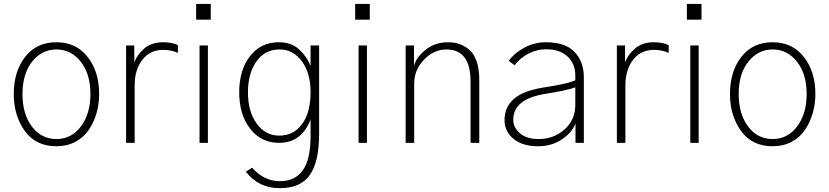

<svg xmlns="http://www.w3.org/2000/svg" viewBox="-20 -735 4266 988"><path d="M95.7 -251Q95.7 -148.4 144 -84Q192.4 -19.5 270.5 -19.5Q347.7 -19.5 396.5 -84.5Q445.3 -149.4 445.3 -251Q445.3 -354.5 395.5 -417.5Q345.7 -480.5 270.5 -480.5Q195.3 -480.5 145.5 -418Q95.7 -355.5 95.7 -251ZM50.8 -251Q50.8 -367.2 109.4 -442.4Q168 -517.6 270.5 -517.6Q371.1 -517.6 430.7 -442.4Q490.2 -367.2 490.2 -251Q490.2 -199.2 476.6 -152.3Q462.9 -105.5 437 -66.9Q411.1 -28.3 368.2 -5.4Q325.2 17.6 270.5 17.6Q164.1 17.6 107.4 -61.5Q50.8 -140.6 50.8 -251Z M628.9 0V-501H670.9V-414.1Q684.6 -452.1 721.7 -484.9Q758.8 -517.6 820.3 -517.6Q864.3 -517.6 895.5 -502.9V-462.9Q860.4 -478.5 820.3 -478.5Q752 -478.5 712.4 -427.2Q672.9 -376 672.9 -295.9V0Z M989.3 -633.8V-714.8H1064.5V-633.8ZM1006.8 0V-501H1049.8V0Z M1255.9 -259.8Q1255.9 -161.1 1300.8 -99.1Q1345.7 -37.1 1417 -37.1Q1491.2 -37.1 1534.7 -96.7Q1578.1 -156.2 1578.1 -260.7Q1578.1 -359.4 1533.2 -419.9Q1488.3 -480.5 1418.9 -480.5Q1342.8 -480.5 1299.3 -418.5Q1255.9 -356.4 1255.9 -259.8ZM1210.9 -259.8Q1210.9 -375 1266.6 -446.3Q1322.3 -517.6 1415 -517.6Q1479.5 -517.6 1519.5 -480.5Q1559.6 -443.4 1578.1 -394.5V-501H1622.1V-44.9Q1622.1 96.7 1574.7 165Q1527.3 233.4 1419.9 233.4Q1310.5 233.4 1245.1 148.4L1277.3 127.9Q1338.9 197.3 1420.9 197.3Q1578.1 197.3 1578.1 -30.3V-120.1Q1532.2 0 1416 0Q1323.2 0 1267.1 -72.8Q1210.9 -145.5 1210.9 -259.8Z M1807.6 -633.8V-714.8H1882.8V-633.8ZM1825.2 0V-501H1868.2V0Z M2067.4 0V-501H2110.4V-397.5H2111.3Q2120.1 -437.5 2168.5 -477.5Q2216.8 -517.6 2286.1 -517.6Q2315.4 -517.6 2341.3 -509.3Q2367.2 -501 2392.1 -481.4Q2417 -461.9 2431.6 -421.9Q2446.3 -381.8 2446.3 -324.2V0H2401.4V-315.4Q2401.4 -480.5 2277.3 -480.5Q2212.9 -480.5 2162.1 -428.2Q2111.3 -376 2111.3 -304.7V0Z M2621.1 -119.1Q2621.1 -78.1 2655.8 -48.8Q2690.4 -19.5 2752.9 -19.5Q2829.1 -19.5 2884.8 -68.8Q2940.4 -118.2 2940.4 -195.3V-285.2Q2892.6 -268.6 2786.1 -252Q2621.1 -225.6 2621.1 -119.1ZM2576.2 -117.2Q2576.2 -184.6 2625.5 -227.1Q2674.8 -269.5 2785.2 -286.1Q2895.5 -302.7 2940.4 -321.3V-347.7Q2940.4 -406.2 2900.9 -443.8Q2861.3 -481.4 2790 -481.4Q2743.2 -481.4 2700.2 -459.5Q2657.2 -437.5 2627.9 -399.4L2597.7 -421.9Q2628.9 -463.9 2679.7 -490.7Q2730.5 -517.6 2789.1 -517.6Q2888.7 -517.6 2936.5 -467.8Q2984.4 -418 2984.4 -335.9V0H2941.4V-99.6Q2923.8 -52.7 2871.1 -17.6Q2818.4 17.6 2749 17.6Q2668.9 17.6 2622.6 -20.5Q2576.2 -58.6 2576.2 -117.2Z M3154.3 0V-501H3196.3V-414.1Q3210 -452.1 3247.1 -484.9Q3284.2 -517.6 3345.7 -517.6Q3389.6 -517.6 3420.9 -502.9V-462.9Q3385.7 -478.5 3345.7 -478.5Q3277.3 -478.5 3237.8 -427.2Q3198.2 -376 3198.2 -295.9V0Z M3514.6 -633.8V-714.8H3589.8V-633.8ZM3532.2 0V-501H3575.2V0Z M3781.2 -251Q3781.2 -148.4 3829.6 -84Q3877.9 -19.5 3956.1 -19.5Q4033.2 -19.5 4082 -84.5Q4130.9 -149.4 4130.9 -251Q4130.9 -354.5 4081.1 -417.5Q4031.2 -480.5 3956.1 -480.5Q3880.9 -480.5 3831.1 -418Q3781.2 -355.5 3781.2 -251ZM3736.3 -251Q3736.3 -367.2 3794.9 -442.4Q3853.5 -517.6 3956.1 -517.6Q4056.6 -517.6 4116.2 -442.4Q4175.8 -367.2 4175.8 -251Q4175.8 -199.2 4162.1 -152.3Q4148.4 -105.5 4122.6 -66.9Q4096.7 -28.3 4053.7 -5.4Q4010.7 17.6 3956.1 17.6Q3849.6 17.6 3793 -61.5Q3736.3 -140.6 3736.3 -251Z"/></svg>

Font: Gothic A1 ExtraLight
Style: Regular
Weight: 275
Designer: HanYang I&C Co.,Ltd.
Foundry: HanYang I&C Co.,Ltd.
Version: Version 2.50